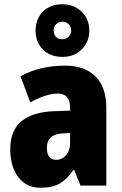

<svg xmlns="http://www.w3.org/2000/svg" viewBox="-20 -871 573 901"><path d="M287 -563Q376 -563 427.5 -513Q479 -463 479 -363V0H358L328 -73H324Q295 -30 261 -10Q227 10 170 10Q123 10 91.5 -14Q60 -38 44 -78.5Q28 -119 28 -169Q28 -258 80 -301.5Q132 -345 231 -349L309 -352V-364Q309 -432 251 -432Q199 -432 122 -391L76 -513Q119 -537 172 -550Q225 -563 287 -563ZM275 -245Q200 -242 200 -177Q200 -121 244 -121Q271 -121 290 -143Q309 -165 309 -200V-247ZM273 -604Q216 -604 181.5 -638.5Q147 -673 147 -727Q147 -782 181.5 -816.5Q216 -851 273 -851Q327 -851 363 -816Q399 -781 399 -728Q399 -674 363.5 -639Q328 -604 273 -604ZM273 -687Q290 -687 302 -698.5Q314 -710 314 -728Q314 -746 302 -757.5Q290 -769 273 -769Q255 -769 243.5 -757.5Q232 -746 232 -728Q232 -710 242 -698.5Q252 -687 273 -687Z"/></svg>

Font: Noto Sans Thai Cond Blk
Style: Regular
Weight: 900
Width: 3
Designer: Monotype Design Team
Foundry: Monotype Imaging Inc.
Version: Version 2.002; ttfautohint (v1.8.4.7-5d5b)